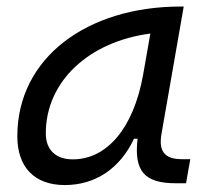

<svg xmlns="http://www.w3.org/2000/svg" viewBox="-20 -542 626 573"><path d="M173.3 10.3C265.1 10.3 338.4 -39.6 379.9 -127.9H390.6C379.4 -32.2 410.2 4.9 504.4 4.9H535.2L547.9 -66.9H522.9C469.2 -66.9 452.6 -92.3 462.4 -145L528.3 -522.5H519C240.7 -522.5 31.7 -370.1 31.7 -135.3C31.7 -43 83 10.3 173.3 10.3ZM197.3 -66.4C146.5 -66.4 116.7 -94.7 116.7 -144C116.7 -299.8 246.1 -418 428.7 -441.9L407.2 -319.3C378.4 -157.7 297.9 -66.4 197.3 -66.4Z"/></svg>

Font: Cascadia Code SemiLight
Style: Italic
Weight: 350
Italic angle: -10°
Monospace: yes
Designer: Aaron Bell
Foundry: Saja Typeworks
Version: Version 2404.023